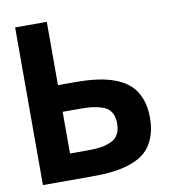

<svg xmlns="http://www.w3.org/2000/svg" viewBox="-81 -795 787 866"><g transform="rotate(-10 312.5 -362.0)"><path d="M272.9 -311H190.9V-120.1H272.9Q309.6 -120.1 335.2 -124.3Q360.8 -128.4 381.8 -138.7Q402.8 -148.9 413.3 -168.5Q423.8 -188 423.8 -216.8Q423.8 -271.5 386.5 -291.3Q349.1 -311 272.9 -311ZM574.2 -216.8Q574.2 -164.6 558.8 -125.7Q543.5 -86.9 517.3 -63.2Q491.2 -39.6 451.2 -25.4Q411.1 -11.2 368.4 -6.1Q325.7 -1 270 -1H45.9V-723.1H190.9V-433.1H270Q325.7 -433.1 369.9 -427.2Q414.1 -421.4 453.1 -406.5Q492.2 -391.6 518.3 -367.4Q544.4 -343.3 559.3 -305.2Q574.2 -267.1 574.2 -216.8Z"/></g></svg>

Font: Perun
Style: Bold
Weight: 700
Foundry: Copyright (c) Stefan Peev, Context Ltd, 2016
Version: Version 1.0000